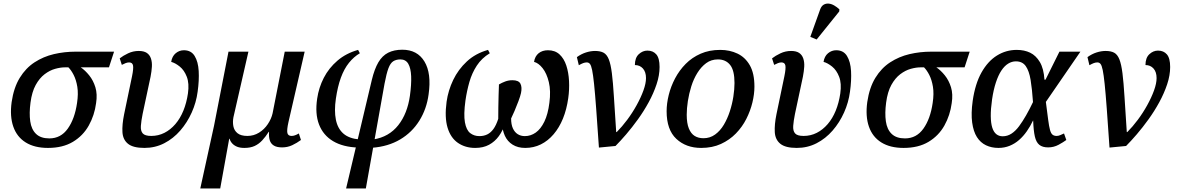

<svg xmlns="http://www.w3.org/2000/svg" viewBox="-20 -829 6675 1089"><path d="M252 10Q176 10 126 -21Q76 -52 55.5 -110.5Q35 -169 46 -250Q58 -332 92 -387.5Q126 -443 176 -475.5Q226 -508 285.5 -522Q345 -536 409 -536H627L598 -447H438Q463 -430 486 -401.5Q509 -373 521 -334Q533 -295 525 -244Q516 -175 483.5 -117Q451 -59 393.5 -24.5Q336 10 252 10ZM260 -44Q325 -44 364.5 -99.5Q404 -155 417 -245Q425 -298 418.5 -337Q412 -376 398 -403.5Q384 -431 368 -447H348Q323 -447 292.5 -438.5Q262 -430 233 -408Q204 -386 182.5 -347Q161 -308 153 -247Q145 -187 151.5 -141Q158 -95 184.5 -69.5Q211 -44 260 -44Z M799 10Q735 10 706 -13.5Q677 -37 674.5 -79.5Q672 -122 684 -181L729 -397Q738 -441 734.5 -458Q731 -475 712 -475Q703 -475 692.5 -471Q682 -467 671 -461L659 -498Q678 -513 706.5 -526.5Q735 -540 767 -540Q796 -540 812.5 -529Q829 -518 836 -497.5Q843 -477 841.5 -451Q840 -425 834 -394L789 -183Q781 -143 779 -115Q777 -87 789.5 -72.5Q802 -58 838 -58Q878 -58 912.5 -75.5Q947 -93 974.5 -125Q1002 -157 1020 -201Q1038 -245 1046 -299Q1054 -356 1039.5 -393.5Q1025 -431 999.5 -451.5Q974 -472 951 -478Q956 -510 976.5 -527Q997 -544 1023 -544Q1064 -544 1084 -511.5Q1104 -479 1107 -426Q1110 -373 1101 -309Q1093 -248 1067.5 -191Q1042 -134 1002.5 -88.5Q963 -43 911.5 -16.5Q860 10 799 10Z M1116 240 1194 -116 1276 -536H1389L1304 -164Q1299 -138 1303.5 -113.5Q1308 -89 1327 -73.5Q1346 -58 1383 -58Q1419 -58 1449 -76.5Q1479 -95 1499 -125Q1519 -155 1526 -186L1595 -536H1708L1616 -136Q1606 -91 1610 -74.5Q1614 -58 1634 -58Q1643 -58 1653 -61.5Q1663 -65 1675 -72L1687 -35Q1664 -18 1637.5 -5.5Q1611 7 1580 7Q1550 7 1533 -3.5Q1516 -14 1510 -33.5Q1504 -53 1506 -81H1504Q1487 -54 1467.5 -33Q1448 -12 1424 -1Q1400 10 1366 10Q1342 10 1325.5 3.5Q1309 -3 1298 -14.5Q1287 -26 1282 -42H1280L1229 240Z M1943 240 2089 -376Q2104 -438 2126 -475.5Q2148 -513 2181.5 -530Q2215 -547 2262 -547Q2347 -547 2387.5 -480Q2428 -413 2411 -294Q2400 -211 2358.5 -144.5Q2317 -78 2249.5 -38Q2182 2 2092 9L2097 -38Q2142 -45 2177.5 -65.5Q2213 -86 2239 -119Q2265 -152 2281.5 -194Q2298 -236 2305 -286Q2314 -351 2312 -397Q2310 -443 2295.5 -467.5Q2281 -492 2251 -492Q2227 -492 2210.5 -481.5Q2194 -471 2183 -441.5Q2172 -412 2161 -354L2055 240ZM2011 8Q1925 5 1869 -28.5Q1813 -62 1789.5 -123Q1766 -184 1779 -270Q1788 -332 1816.5 -387.5Q1845 -443 1894 -485Q1943 -527 2011 -546L2021 -527Q1987 -507 1959.5 -473Q1932 -439 1913.5 -388.5Q1895 -338 1885 -269Q1875 -201 1885 -150.5Q1895 -100 1927.5 -71.5Q1960 -43 2019 -38Z M2513 -252Q2522 -316 2550.5 -375.5Q2579 -435 2628 -480.5Q2677 -526 2748 -546L2758 -527Q2712 -499 2684.5 -457Q2657 -415 2642.5 -364.5Q2628 -314 2620 -259Q2609 -179 2617 -135Q2625 -91 2647 -74Q2669 -57 2699 -57Q2724 -57 2743.5 -66.5Q2763 -76 2778.5 -97Q2794 -118 2806 -155Q2806 -186 2806.5 -221Q2807 -256 2808 -290Q2809 -324 2810 -350Q2827 -360 2846 -367Q2865 -374 2886 -374Q2922 -374 2932 -354Q2942 -334 2935 -301Q2931 -283 2920.5 -255Q2910 -227 2898.5 -200Q2887 -173 2879 -157Q2879 -123 2889 -101Q2899 -79 2916.5 -68Q2934 -57 2957 -57Q2990 -57 3018.5 -77Q3047 -97 3067.5 -139Q3088 -181 3096 -246Q3105 -313 3093 -363Q3081 -413 3057.5 -442.5Q3034 -472 3009 -478Q3014 -510 3035 -527Q3056 -544 3088 -544Q3128 -544 3153.5 -520.5Q3179 -497 3192 -457.5Q3205 -418 3207.5 -369.5Q3210 -321 3203 -272Q3194 -208 3173 -156.5Q3152 -105 3120 -67.5Q3088 -30 3047.5 -10Q3007 10 2959 10Q2917 10 2887.5 -8.5Q2858 -27 2843.5 -59Q2829 -91 2828 -130L2845 -129Q2832 -88 2809.5 -57Q2787 -26 2754 -8Q2721 10 2675 10Q2619 10 2577.5 -18.5Q2536 -47 2518.5 -105Q2501 -163 2513 -252Z M3252 -505Q3277 -523 3303.5 -531.5Q3330 -540 3355 -540Q3385 -540 3403.5 -530Q3422 -520 3433 -492.5Q3444 -465 3450.5 -413.5Q3457 -362 3462 -280.5Q3467 -199 3475 -80H3478Q3508 -110 3537.5 -149.5Q3567 -189 3591 -232.5Q3615 -276 3629.5 -316Q3644 -356 3644 -386Q3644 -421 3626.5 -440.5Q3609 -460 3581 -460Q3581 -501 3603 -521.5Q3625 -542 3652 -542Q3684 -542 3702.5 -520.5Q3721 -499 3721 -449Q3721 -402 3704 -351Q3687 -300 3659.5 -249.5Q3632 -199 3598.5 -152.5Q3565 -106 3531.5 -67Q3498 -28 3471 -1L3377 8Q3368 -124 3361.5 -212Q3355 -300 3349.5 -352.5Q3344 -405 3338.5 -431.5Q3333 -458 3326 -466.5Q3319 -475 3308 -475Q3298 -475 3287.5 -471Q3277 -467 3263 -459Z M3957 10Q3871 10 3816 -41.5Q3761 -93 3761 -198Q3761 -242 3773 -290.5Q3785 -339 3809 -384.5Q3833 -430 3869 -466.5Q3905 -503 3954 -524.5Q4003 -546 4065 -546Q4119 -546 4163 -525Q4207 -504 4233 -458.5Q4259 -413 4259 -338Q4259 -295 4247.5 -247.5Q4236 -200 4213 -154.5Q4190 -109 4154 -72Q4118 -35 4069 -12.5Q4020 10 3957 10ZM3970 -45Q4007 -45 4036 -66Q4065 -87 4085.5 -121.5Q4106 -156 4119.5 -197.5Q4133 -239 4139.5 -281Q4146 -323 4146 -358Q4146 -430 4121 -461Q4096 -492 4052 -492Q4014 -492 3985.5 -471Q3957 -450 3935.5 -415.5Q3914 -381 3901 -339.5Q3888 -298 3881.5 -256Q3875 -214 3875 -178Q3875 -130 3887 -100.5Q3899 -71 3920 -58Q3941 -45 3970 -45Z M4499 10Q4435 10 4406 -13.5Q4377 -37 4374.5 -79.5Q4372 -122 4384 -181L4429 -397Q4438 -441 4434.5 -458Q4431 -475 4412 -475Q4403 -475 4392.5 -471Q4382 -467 4371 -461L4359 -498Q4378 -513 4406.5 -526.5Q4435 -540 4467 -540Q4496 -540 4512.5 -529Q4529 -518 4536 -497.5Q4543 -477 4541.5 -451Q4540 -425 4534 -394L4489 -183Q4481 -143 4479 -115Q4477 -87 4489.5 -72.5Q4502 -58 4538 -58Q4578 -58 4612.5 -75.5Q4647 -93 4674.5 -125Q4702 -157 4720 -201Q4738 -245 4746 -299Q4754 -356 4739.5 -393.5Q4725 -431 4699.5 -451.5Q4674 -472 4651 -478Q4656 -510 4676.5 -527Q4697 -544 4723 -544Q4764 -544 4784 -511.5Q4804 -479 4807 -426Q4810 -373 4801 -309Q4793 -248 4767.5 -191Q4742 -134 4702.5 -88.5Q4663 -43 4611.5 -16.5Q4560 10 4499 10ZM4612 -605 4576 -620 4632 -776Q4639 -795 4652 -802.5Q4665 -810 4680.5 -808.5Q4696 -807 4711.5 -798Q4727 -789 4741 -776L4740 -764Z M5105 10Q5029 10 4979 -21Q4929 -52 4908.5 -110.5Q4888 -169 4899 -250Q4911 -332 4945 -387.5Q4979 -443 5029 -475.5Q5079 -508 5138.5 -522Q5198 -536 5262 -536H5480L5451 -447H5291Q5316 -430 5339 -401.5Q5362 -373 5374 -334Q5386 -295 5378 -244Q5369 -175 5336.5 -117Q5304 -59 5246.5 -24.5Q5189 10 5105 10ZM5113 -44Q5178 -44 5217.5 -99.5Q5257 -155 5270 -245Q5278 -298 5271.5 -337Q5265 -376 5251 -403.5Q5237 -431 5221 -447H5201Q5176 -447 5145.5 -438.5Q5115 -430 5086 -408Q5057 -386 5035.5 -347Q5014 -308 5006 -247Q4998 -187 5004.5 -141Q5011 -95 5037.5 -69.5Q5064 -44 5113 -44Z M5643 10Q5604 10 5572.5 -5Q5541 -20 5521 -51.5Q5501 -83 5494 -134Q5487 -185 5497 -257Q5511 -354 5547 -418Q5583 -482 5634.5 -514Q5686 -546 5747 -546Q5790 -546 5823 -530Q5856 -514 5878 -477Q5900 -440 5904 -377H5910L5989 -536H6108L5912 -251Q5920 -189 5925 -150.5Q5930 -112 5935.5 -92Q5941 -72 5950 -65Q5959 -58 5973 -58Q5983 -58 5993.5 -62.5Q6004 -67 6015 -72L6028 -35Q6012 -23 5984.5 -8Q5957 7 5925 7Q5893 7 5875 -7.5Q5857 -22 5849.5 -55Q5842 -88 5840 -145H5839Q5824 -113 5804 -84.5Q5784 -56 5760 -35Q5736 -14 5706.5 -2Q5677 10 5643 10ZM5667 -56Q5694 -56 5717 -71Q5740 -86 5760 -113Q5780 -140 5800 -175Q5820 -210 5839 -250Q5834 -324 5825.5 -375.5Q5817 -427 5798 -454Q5779 -481 5742 -481Q5719 -481 5698 -468Q5677 -455 5659.5 -428.5Q5642 -402 5628.5 -361Q5615 -320 5607 -266Q5599 -210 5599.5 -170Q5600 -130 5608 -105Q5616 -80 5631 -68Q5646 -56 5667 -56Z M6148 -505Q6173 -523 6199.5 -531.5Q6226 -540 6251 -540Q6281 -540 6299.5 -530Q6318 -520 6329 -492.5Q6340 -465 6346.5 -413.5Q6353 -362 6358 -280.5Q6363 -199 6371 -80H6374Q6404 -110 6433.5 -149.5Q6463 -189 6487 -232.5Q6511 -276 6525.5 -316Q6540 -356 6540 -386Q6540 -421 6522.5 -440.5Q6505 -460 6477 -460Q6477 -501 6499 -521.5Q6521 -542 6548 -542Q6580 -542 6598.5 -520.5Q6617 -499 6617 -449Q6617 -402 6600 -351Q6583 -300 6555.5 -249.5Q6528 -199 6494.5 -152.5Q6461 -106 6427.5 -67Q6394 -28 6367 -1L6273 8Q6264 -124 6257.5 -212Q6251 -300 6245.5 -352.5Q6240 -405 6234.5 -431.5Q6229 -458 6222 -466.5Q6215 -475 6204 -475Q6194 -475 6183.5 -471Q6173 -467 6159 -459Z"/></svg>

Font: ET Text
Style: Italic
Weight: 470
Italic angle: -12°
Designer: Monotype Design Team
Foundry: Monotype Imaging Inc.
Version: Version 2.009